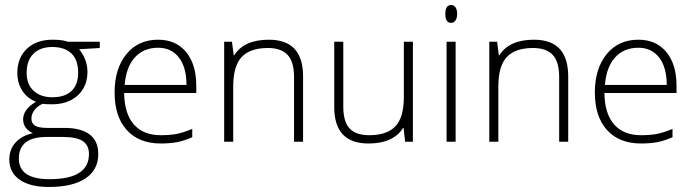

<svg xmlns="http://www.w3.org/2000/svg" viewBox="-20 -564 2756 764"><path d="M377 -398V-373L295 -368Q328 -327 328 -278Q328 -220 289.5 -184.5Q251 -149 187 -149Q160 -149 149 -151Q127 -140 116 -124.5Q105 -109 105 -92Q105 -73 119.5 -64Q134 -55 168 -55H237Q302 -55 336.5 -29Q371 -3 371 49Q371 112 320 146Q269 180 174 180Q99 180 58 151Q17 122 17 71Q17 30 42.5 2.5Q68 -25 111 -34Q93 -42 82.5 -56Q72 -70 72 -89Q72 -129 123 -159Q88 -173 68.5 -203.5Q49 -234 49 -274Q49 -334 87 -370Q125 -406 189 -406Q228 -406 250 -398ZM55 67Q55 149 177 149Q334 149 334 49Q334 14 309.5 -2.5Q285 -19 230 -19H165Q55 -19 55 67ZM86 -274Q86 -228 114 -202.5Q142 -177 188 -177Q238 -177 264.5 -202Q291 -227 291 -275Q291 -326 264 -351.5Q237 -377 188 -377Q140 -377 113 -350Q86 -323 86 -274Z M620 7Q533 7 484.5 -46.5Q436 -100 436 -196Q436 -291 483 -348.5Q530 -406 609 -406Q680 -406 720.5 -357Q761 -308 761 -223V-194H474Q475 -112 512.5 -69Q550 -26 620 -26Q654 -26 680 -30.5Q706 -35 745 -51V-18Q711 -3 682.5 2Q654 7 620 7ZM609 -374Q552 -374 517 -336Q482 -298 476 -226H722Q722 -296 692 -335Q662 -374 609 -374Z M1150 0V-258Q1150 -318 1124.5 -345.5Q1099 -373 1046 -373Q975 -373 941.5 -337Q908 -301 908 -220V0H872V-398H903L910 -344H912Q951 -406 1050 -406Q1186 -406 1186 -260V0Z M1346 -398V-140Q1346 -80 1371 -53Q1396 -26 1449 -26Q1520 -26 1553.5 -61.5Q1587 -97 1587 -178V-398H1623V0H1592L1586 -55H1584Q1545 7 1446 7Q1310 7 1310 -138V-398Z M1793 0H1757V-398H1793ZM1752 -509Q1752 -544 1775 -544Q1786 -544 1792.5 -535Q1799 -526 1799 -509Q1799 -492 1792.5 -482.5Q1786 -473 1775 -473Q1752 -473 1752 -509Z M2205 0V-258Q2205 -318 2179.5 -345.5Q2154 -373 2101 -373Q2030 -373 1996.5 -337Q1963 -301 1963 -220V0H1927V-398H1958L1965 -344H1967Q2006 -406 2105 -406Q2241 -406 2241 -260V0Z M2531 7Q2444 7 2395.5 -46.5Q2347 -100 2347 -196Q2347 -291 2394 -348.5Q2441 -406 2520 -406Q2591 -406 2631.5 -357Q2672 -308 2672 -223V-194H2385Q2386 -112 2423.5 -69Q2461 -26 2531 -26Q2565 -26 2591 -30.5Q2617 -35 2656 -51V-18Q2622 -3 2593.5 2Q2565 7 2531 7ZM2520 -374Q2463 -374 2428 -336Q2393 -298 2387 -226H2633Q2633 -296 2603 -335Q2573 -374 2520 -374Z"/></svg>

Font: Azad Pori Unicode
Style: Regular
Weight: 400
Designer: Abul Kalam Azad
Foundry: Lipighor Font Foundry
Version: Version 1.026;December 22, 2019;FontCreator 12.0.0.2547 64-b